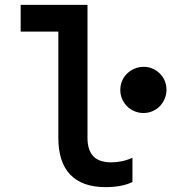

<svg xmlns="http://www.w3.org/2000/svg" viewBox="-20 -760 705 790"><path d="M340 -193V-740H65V-630H220V-193Q220 -93 269 -41.5Q318 10 415 10Q446 10 474 5Q502 0 525 -11V-111Q503 -101 481 -96.5Q459 -92 438 -92Q388 -92 364 -117Q340 -142 340 -193ZM475 -389.6Q475 -370.7 482.3 -353.2Q489.6 -335.8 502.8 -322.7Q515.9 -309.6 533.5 -302.3Q551 -295 570 -295Q590 -295 607.5 -302.5Q625 -310 637.5 -323Q650 -336 657.5 -353.6Q665 -371.2 665 -390.3Q665 -430 637.5 -457.5Q610 -485 570.3 -485Q551.2 -485 533.6 -477.5Q516 -470 503 -457.5Q490 -445 482.5 -427.5Q475 -410 475 -389.6Z"/></svg>

Font: CommitMonoV142 ExtLt
Style: Regular
Weight: 200
Monospace: yes
Designer: Eigil Nikolajsen
Foundry: Eigil Nikolajsen
Version: Version 1.142